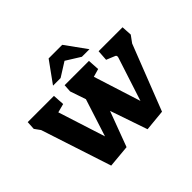

<svg xmlns="http://www.w3.org/2000/svg" viewBox="-197 -1186 1486 1486"><g transform="rotate(-45 546.0 -443.5)"><path d="M59 -557 25 -604 29 -674H316L322 -579L250 -560L374 -173L473 -481L429 -610L433 -674H699L705 -579L639 -560L762 -173L877 -527Q880 -535 880 -541Q880 -554 867 -558L799 -586L805 -674H1067L1072 -589L1031 -533L821 4L646 21L541 -285L433 4L248 21ZM492 -908H641L766 -735H683L566 -808L450 -735H367Z"/></g></svg>

Font: Suez One
Style: Regular
Weight: 400
Designer: Michal Sahar
Foundry: Hagilda
Version: Version 1.001